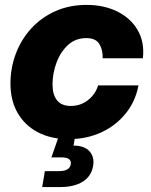

<svg xmlns="http://www.w3.org/2000/svg" viewBox="-20 -547 608 771"><path d="M256.3 11.7Q184.1 11.7 131.6 -16.1Q79.1 -43.9 50.5 -94Q22 -144 22 -211.4Q22 -274.4 43.5 -331.3Q64.9 -388.2 105.2 -432.4Q145.5 -476.6 201.9 -502Q258.3 -527.3 328.1 -527.3Q397.5 -527.3 451.2 -500.7Q504.9 -474.1 533 -425.8Q561 -377.4 553.7 -313H392.1Q393.6 -345.2 379.4 -369.6Q365.2 -394 326.7 -394Q282.7 -394 252.4 -365.7Q222.2 -337.4 206.5 -294.4Q190.9 -251.5 190.9 -208Q190.9 -166.5 209.2 -144Q227.5 -121.6 263.7 -121.6Q304.2 -121.6 334 -145.5Q363.8 -169.4 374 -204.1H536.1Q523.9 -139.6 484.6 -91.1Q445.3 -42.5 386.5 -15.4Q327.6 11.7 256.3 11.7ZM149.4 204.1 160.2 140.1H217.8Q259.3 140.1 264.2 112.8Q268.6 85 227.1 85H186.5L223.1 -20.5H285.2L281.7 0L275.4 37.6Q319.8 38.1 339.8 61Q359.9 84 354 118.7Q347.2 160.6 312.5 182.4Q277.8 204.1 222.2 204.1Z"/></svg>

Font: Inter Display ExtraBold
Style: Italic
Weight: 800
Italic angle: -9.39999°
Designer: Rasmus Andersson
Foundry: rsms
Version: Version 4.000;git-a52131595